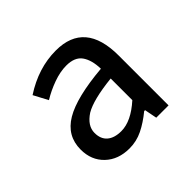

<svg xmlns="http://www.w3.org/2000/svg" viewBox="-105 -919 596 596"><g transform="rotate(-45 193.0 -620.5)"><path d="M42 -537Q42 -597 95 -628.5Q148 -660 264 -670Q263 -709 247.5 -731Q232 -753 195 -753Q168 -753 137.5 -742Q107 -731 81 -715L56 -762Q128 -809 205 -809Q332 -809 332 -660V-441H278L270 -482H266Q238 -459 210.5 -445.5Q183 -432 152 -432Q103 -432 72.5 -461Q42 -490 42 -537ZM264 -532V-627Q179 -618 144 -597Q109 -574 109 -543Q109 -516 125.5 -502Q142 -488 172 -488Q215 -488 264 -532Z"/></g></svg>

Font: Merged Yaku Han JP
Style: Regular
Weight: 400
Designer: Ryoko NISHIZUKA 西塚涼子 (kana, bopomofo & ideographs); Paul D. Hunt (Latin, Greek & Cyrillic); Sandoll Communications 산돌커뮤니
Foundry: Adobe
Version: Version 2.004